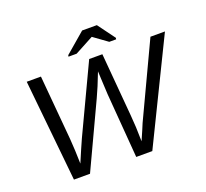

<svg xmlns="http://www.w3.org/2000/svg" viewBox="-144 -1048 1311 1222"><g transform="rotate(-20 511.0 -437.0)"><path d="M469.2 -437 264.6 0H155.8L86.4 -688H182.6L221.2 -251Q224.1 -213.4 226.1 -170.9Q228 -128.4 229 -82Q248.5 -127.9 264.4 -164.8Q280.3 -201.7 293 -229.5L509.3 -688H598.6L635.3 -259.8Q638.7 -222.2 640.9 -177.7Q643.1 -133.3 643.6 -82Q662.1 -122.6 672.1 -147.5Q682.1 -172.4 689.5 -189L924.3 -688H1022.5L686.5 0H577.6L543 -437Q539.6 -503.9 537.6 -543.5Q535.6 -583 535.2 -595.2Q516.6 -546.4 500 -506.8Q483.4 -467.3 469.2 -437ZM572.3 -814.9 445.8 -747.1H390.6L392.6 -756.8L529.3 -874H628.9L715.3 -756.8L713.4 -747.1H667L573.2 -814.9Z"/></g></svg>

Font: Arimo
Style: Italic
Weight: 400
Italic angle: -12°
Designer: Steve Matteson
Foundry: Monotype Imaging Inc.
Version: Version 1.33